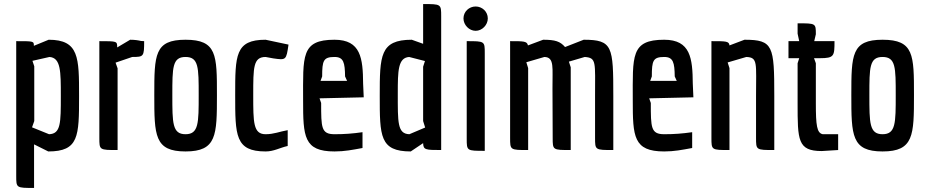

<svg xmlns="http://www.w3.org/2000/svg" viewBox="-20 -740 4573 947"><path d="M60 127C60 187 60 187 148 187V-28L218 7C369 7 370 -68 370 -266C370 -456 370 -544 220 -544L147 -514C147 -537 147 -537 60 -537ZM149 -413 140 -440 224 -459C280 -455 280 -388 280 -267C280 -133 280 -80 222 -78L138 -112L149 -143Z M560 -403 550 -431 632 -459C689 -459 691 -461 691 -537L675 -538C663 -541 645 -544 622 -544L558 -506C558 -537 558 -537 470 -537V-60C470 0 470 0 560 0Z M741 -271C741 -72 742 7 895 7C1049 7 1050 -73 1050 -271C1050 -469 1050 -544 895 -544C742 -544 741 -470 741 -271ZM895 -459C960 -459 960 -407 960 -271C960 -133 960 -78 895 -78C830 -78 830 -133 830 -271C830 -407 830 -459 895 -459Z M1328 -452C1391 -443 1392 -443 1403 -520L1290 -544C1140 -544 1140 -467 1140 -271C1140 -72 1140 7 1290 7C1331 7 1359 -11 1399 -20V-98C1359 -91 1331 -78 1290 -78C1229 -78 1229 -136 1229 -271C1229 -408 1229 -459 1290 -459Z M1774 -260 1771 -328C1770 -452 1760 -544 1630 -544C1464 -544 1475 -464 1475 -245C1475 -67 1478 7 1630 7C1680 7 1719 -1 1768 -10V-88C1719 -81 1679 -78 1630 -78C1564 -78 1564 -111 1564 -232L1556 -255ZM1569 -363C1569 -441 1575 -459 1630 -459C1675 -459 1681 -431 1682 -363L1692 -341H1561Z M2067 -34C2068 -1 2078 0 2156 0V-659C2156 -720 2156 -720 2067 -720V-524L2011 -544C1854 -544 1853 -465 1853 -267C1853 -69 1853 7 2006 7ZM2076 -439 2067 -411V-143C2069 -136 2075 -118 2077 -111L1999 -78C1940 -80 1942 -136 1942 -279C1942 -391 1943 -455 1998 -459Z M2266 -649C2266 -617 2294 -588 2326 -588C2358 -588 2386 -617 2386 -649C2386 -683 2358 -708 2326 -708C2294 -708 2266 -683 2266 -649ZM2282 -56C2282 4 2282 4 2371 4V-477C2371 -537 2371 -537 2282 -537Z M2795 -408 2786 -436 2864 -459C2923 -455 2915 -433 2915 -267V-60C2915 0 2915 0 3005 0V-266C3005 -511 3002 -544 2859 -544L2767 -508C2743 -536 2718 -544 2659 -544L2584 -516C2580 -537 2563 -537 2496 -537V-60C2496 0 2496 0 2585 0V-404L2576 -433L2665 -459C2716 -458 2704 -404 2705 -305L2706 -60C2706 0 2706 0 2795 0Z M3400 -260 3397 -328C3396 -452 3386 -544 3256 -544C3090 -544 3101 -464 3101 -245C3101 -67 3104 7 3256 7C3306 7 3345 -1 3394 -10V-88C3345 -81 3305 -78 3256 -78C3190 -78 3190 -111 3190 -232L3182 -255ZM3195 -363C3195 -441 3201 -459 3256 -459C3301 -459 3307 -431 3308 -363L3318 -341H3187Z M3578 -404 3569 -432 3661 -459C3719 -457 3709 -428 3709 -267V-60C3709 0 3709 0 3799 0V-266C3799 -514 3794 -544 3652 -544L3578 -516C3576 -537 3561 -537 3489 -537V-60C3489 0 3489 0 3578 0Z M4004 -571C4004 -625 4004 -625 3914 -625V-574L3922 -537H3869V-453H3922L3914 -428V-230C3914 -49 3914 5 4033 5L4114 0V-78H4038C4009 -84 4004 -121 4004 -230V-428L3995 -453H4024C4095 -453 4096 -464 4096 -537H3996Z M4179 -271C4179 -72 4180 7 4333 7C4487 7 4488 -73 4488 -271C4488 -469 4488 -544 4333 -544C4180 -544 4179 -470 4179 -271ZM4333 -459C4398 -459 4398 -407 4398 -271C4398 -133 4398 -78 4333 -78C4268 -78 4268 -133 4268 -271C4268 -407 4268 -459 4333 -459Z"/></svg>

Font: Economica
Style: Bold
Weight: 700
Designer: Vicente Lamonaca
Foundry: Vicente Lamonaca
Version: Version 1.100